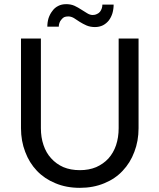

<svg xmlns="http://www.w3.org/2000/svg" viewBox="-20 -904 775 933"><path d="M368.2 -77.1Q412.1 -77.1 447.3 -91.8Q482.4 -107.4 506.8 -133.8Q531.2 -161.1 543.9 -198.2Q556.6 -236.3 556.6 -281.2Q556.6 -425.8 556.6 -716.8Q581.1 -716.8 653.3 -716.8Q653.3 -607.4 653.3 -281.2Q653.3 -218.8 632.8 -166Q613.3 -113.3 576.2 -74.2Q540 -35.2 487.3 -13.7Q433.6 8.8 368.2 8.8Q301.8 8.8 249 -13.7Q196.3 -35.2 159.2 -74.2Q122.1 -113.3 102.5 -166Q82 -218.8 82 -281.2Q82 -425.8 82 -716.8Q106.4 -716.8 178.7 -716.8Q178.7 -607.4 178.7 -281.2Q178.7 -236.3 191.4 -199.2Q204.1 -161.1 228.5 -134.8Q252.9 -107.4 288.1 -91.8Q323.2 -77.1 368.2 -77.1ZM430.7 -831.1Q442.4 -831.1 451.2 -835.9Q460 -839.8 465.8 -846.7Q471.7 -854.5 474.6 -863.3Q477.5 -872.1 477.5 -881.8Q496.1 -881.8 532.2 -881.8Q532.2 -860.4 526.4 -839.8Q520.5 -820.3 508.8 -804.7Q497.1 -790 480.5 -781.2Q462.9 -772.5 441.4 -772.5Q418.9 -772.5 400.4 -780.3Q382.8 -788.1 367.2 -797.9Q352.5 -807.6 338.9 -816.4Q325.2 -824.2 311.5 -824.2Q299.8 -824.2 291 -820.3Q283.2 -815.4 277.3 -807.6Q271.5 -800.8 268.6 -792Q265.6 -783.2 265.6 -774.4Q247.1 -774.4 210 -774.4Q210 -795.9 215.8 -815.4Q222.7 -835.9 234.4 -850.6Q245.1 -866.2 262.7 -875Q279.3 -883.8 301.8 -883.8Q324.2 -883.8 341.8 -876Q360.4 -867.2 375 -857.4Q389.6 -847.7 403.3 -839.8Q417 -831.1 430.7 -831.1Z"/></svg>

Font: Lato
Style: Regular
Weight: 400
Designer: Lukasz Dziedzic with Adam Twardoch and Botio Nikoltchev
Version: Version 2.015; 2015-08-06; http://www.latofonts.com/